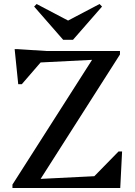

<svg xmlns="http://www.w3.org/2000/svg" viewBox="-20 -947 678 967"><path d="M42.7 0V-17.4L468 -683.7L489 -647.9L138.5 -630.1V-690H584.2V-672.6L160.3 -8L139.3 -43.8L501.8 -61.9V0ZM442.8 0V-47L576.9 -184H594.9L585.6 0ZM71.8 -522.9 53.8 -699.4H70.6L215.4 -690L205.6 -656.9L89.8 -522.9ZM164.4 -926.8 328.9 -840.3H316.9L481.4 -926.8L493.9 -913.9L347.8 -746.7H298L151.9 -913.9Z"/></svg>

Font: Platypi Light
Style: Regular
Weight: 300
Designer: David Sargent
Foundry: Bolt Cutter Type
Version: Version 1.200